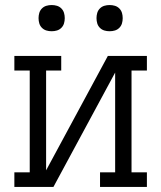

<svg xmlns="http://www.w3.org/2000/svg" viewBox="-20 -742 640 762"><path d="M37 0V-58H98V-462H37V-520H223V-462H163V-66L408 -520H563V-462H502V-58H563V0H377V-58H437V-454L192 0ZM415 -618Q404 -618 394 -621Q384 -624 376.5 -631.5Q369 -639 366 -649Q363 -659 363 -670Q363 -681 366 -691Q369 -701 376.5 -708.5Q384 -716 394 -719Q404 -722 415 -722Q426 -722 436 -719Q446 -716 453.5 -708.5Q461 -701 464 -691Q467 -681 467 -670Q467 -659 464 -649Q461 -639 453.5 -631.5Q446 -624 436 -621Q426 -618 415 -618ZM185 -618Q174 -618 164 -621Q154 -624 146.5 -631.5Q139 -639 136 -649Q133 -659 133 -670Q133 -681 136 -691Q139 -701 146.5 -708.5Q154 -716 164 -719Q174 -722 185 -722Q196 -722 206 -719Q216 -716 223.5 -708.5Q231 -701 234 -691Q237 -681 237 -670Q237 -659 234 -649Q231 -639 223.5 -631.5Q216 -624 206 -621Q196 -618 185 -618Z"/></svg>

Font: Iosevka Etoile Light
Style: Regular
Weight: 300
Designer: Belleve Invis
Foundry: Belleve Invis
Version: Version 25.0.1; ttfautohint (v1.8.4)